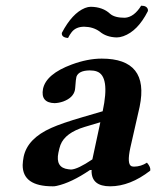

<svg xmlns="http://www.w3.org/2000/svg" viewBox="-20 -652 554 682"><path d="M423.3 -588.9Q456.1 -590.8 481.4 -631.8Q502.4 -631.8 505.4 -617.7Q505.9 -614.3 504.9 -611.8Q469.2 -541.5 418 -523.4Q405.3 -519 394.5 -519Q357.4 -520 334 -540Q311 -556.6 279.3 -557.1Q249.5 -557.1 234.4 -537.6Q227.5 -528.8 221.7 -517.1Q197.8 -519 199.7 -535.2Q236.3 -605 281.7 -623.5Q293 -627.9 302.2 -627.9Q345.2 -627.4 371.1 -603Q387.2 -588.9 423.3 -588.9ZM305.7 -48.3 299.3 -47.9Q232.9 -2.9 181.2 8.3Q172.4 10.3 167 9.8Q60.1 9.8 60.5 -65.9Q61 -80.1 64 -95.2Q77.6 -160.2 162.6 -197.8Q199.7 -214.4 272.9 -235.8L344.7 -256.8Q371.6 -382.3 323.2 -398.4Q313.5 -401.9 298.3 -401.9Q259.3 -401.4 251.5 -379.4Q249.5 -373.5 247.1 -339.8Q246.6 -335 246.1 -332Q240.2 -304.7 204.6 -291.5Q189 -286.1 173.8 -285.6Q123.5 -287.1 132.8 -336.4Q144 -389.2 234.9 -422.9Q291.5 -443.8 341.3 -443.8Q511.2 -443.8 476.1 -273.4Q475.6 -271.5 475.6 -271L442.9 -127Q430.2 -68.4 447.3 -61.5Q451.7 -60.1 456.5 -60.1Q481 -60.5 502 -74.2Q516.1 -58.1 513.7 -45.9Q441.9 9.8 371.1 9.8Q305.2 9.8 305.2 -44.9Q305.7 -46.9 305.7 -48.3ZM336.4 -217.8 280.8 -201.2Q211.4 -180.2 194.8 -137.2Q190.9 -126.5 187.5 -109.9Q176.3 -56.2 222.7 -50.8Q227.5 -50.3 232.4 -49.8Q256.3 -50.8 308.1 -85.9Z"/></svg>

Font: Linux Libertine Slanted O
Style: Bold Slanted
Weight: 700
Designer: Philipp H. Poll
Foundry: Philipp H. Poll
Version: Version 5.0.0